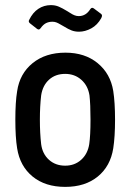

<svg xmlns="http://www.w3.org/2000/svg" viewBox="-20 -723 513 751"><path d="M47 -143Q40 -186 40 -255Q40 -324 47 -366Q57 -435 107.5 -476Q158 -517 236 -517Q312 -517 362 -476Q412 -435 423 -367Q430 -322 430 -255Q430 -188 423 -143Q412 -73 362.5 -32.5Q313 8 235 8Q157 8 107.5 -32.5Q58 -73 47 -143ZM329 -159Q334 -193 334 -255Q334 -315 330 -350Q324 -388 298 -411Q272 -434 235 -434Q197 -434 172 -411.5Q147 -389 141 -350Q136 -307 136 -255Q136 -202 141 -159Q146 -121 171.5 -98Q197 -75 235 -75Q272 -75 297.5 -98Q323 -121 329 -159ZM231 -619Q225 -622 216 -627.5Q207 -633 200 -635.5Q193 -638 185 -638Q171 -638 160 -632.5Q149 -627 139 -613Q133 -604 125 -610L97 -632Q90 -638 94 -645Q108 -674 130 -688.5Q152 -703 179 -703Q196 -703 210 -697Q224 -691 242 -680Q246 -678 255 -672Q264 -666 272 -663Q280 -660 288 -660Q316 -660 333 -687Q339 -696 347 -690L375 -669Q379 -666 379 -662Q379 -658 376 -652Q361 -625 337 -612Q313 -599 289 -599Q273 -599 260 -604Q247 -609 231 -619Z"/></svg>

Font: Barlow Semi Condensed Medium
Style: Regular
Weight: 500
Width: 4
Designer: Jeremy Tribby
Foundry: Tribby Type
Version: Version 1.422; ttfautohint (v1.8)